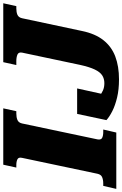

<svg xmlns="http://www.w3.org/2000/svg" viewBox="163 -950 767 1206"><g transform="rotate(-90 547.0 -346.5)"><path d="M59 -118 159 -592Q164 -614 150 -621Q136 -628 113 -628H98L116 -710H470L452 -628H437Q414 -628 397 -621Q380 -614 375 -592L275 -118Q271 -96 284.5 -89Q298 -82 322 -82H337L318 0H-36L-17 -82H-2Q21 -82 37.5 -89Q54 -96 59 -118ZM820 -592Q824 -614 807.5 -621Q791 -628 766 -628H742L760 -710H1130L1112 -628H1097Q1074 -628 1057.5 -621Q1041 -614 1036 -592L956 -216Q939 -133 898.5 -81.5Q858 -30 796 -6.5Q734 17 652 17Q588 17 538 5Q488 -7 452.5 -25Q417 -43 396 -62L435 -246H595L554 -60Q537 -65 526.5 -79Q516 -93 512.5 -107.5Q509 -122 513.5 -130Q518 -138 531 -132Q538 -118 550.5 -105Q563 -92 583 -83.5Q603 -75 628 -75Q656 -75 677 -88.5Q698 -102 714 -135.5Q730 -169 743 -228Z"/></g></svg>

Font: Roboto Serif ExtraBold
Style: Italic
Weight: 800
Italic angle: -10°
Version: Version 1.007